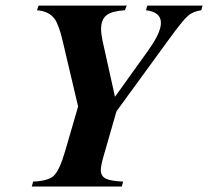

<svg xmlns="http://www.w3.org/2000/svg" viewBox="-20 -682 761 702"><path d="M720.7 -661.6 715.8 -644.5Q685.1 -640.1 667 -624Q647.5 -606.9 597.2 -537.6L405.8 -274.9L359.9 -115.2Q348.6 -77.1 348.6 -60.5Q348.6 -38.1 366.5 -29.1Q384.3 -20 430.2 -18.1L425.3 0H96.2L101.1 -18.1Q156.2 -20 177 -39.8Q197.8 -59.6 218.3 -129.9L265.6 -292.5L209 -532.7Q195.3 -591.3 179.7 -612.8Q159.2 -641.1 115.2 -644.5L121.1 -661.6H443.4L436.5 -644.5Q391.1 -641.6 371.6 -627.9Q349.6 -612.3 349.6 -576.2Q349.6 -558.1 355 -532.7L400.4 -328.1L520.5 -495.6Q568.4 -562 568.4 -598.1Q568.4 -638.2 513.7 -644.5L518.6 -661.6Z"/></svg>

Font: Dai Banna SIL Light
Style: BoldOblique
Weight: 700
Italic angle: -11°
Designer: Victor Gaultney
Foundry: SIL International
Version: Version 2.000